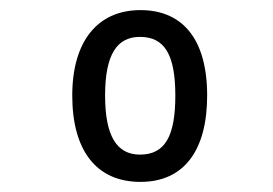

<svg xmlns="http://www.w3.org/2000/svg" viewBox="-20 -742 540 380"><path d="M258 -382C344 -382 390 -444 390 -553C390 -665 341 -722 258 -722C173 -722 123 -660 123 -553C123 -445 170 -382 258 -382ZM257 -436C211 -436 188 -473 188 -553C188 -635 212 -669 257 -669C305 -669 327 -635 327 -553C327 -473 307 -436 257 -436Z"/></svg>

Font: Noto Sans Mono ExtraCondensed
Style: Regular
Weight: 400
Width: 2
Designer: Monotype Design Team
Foundry: Monotype Imaging Inc.
Version: Version 2.014